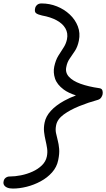

<svg xmlns="http://www.w3.org/2000/svg" viewBox="-76 -833 617 1115"><path d="M-1 262Q-21 262 -34 256.5Q-47 251 -52.5 241.5Q-58 232 -55 220Q-53 207 -43 199.5Q-33 192 -21 192Q11 192 46 185Q81 178 113 163.5Q145 149 167.5 127Q190 105 196 76Q201 52 197.5 28.5Q194 5 188.5 -18Q183 -41 180 -66.5Q177 -92 183 -121Q190 -157 219 -189Q248 -221 297 -248Q328 -265 365 -279Q321 -293 294 -313Q255 -342 243.5 -377Q232 -412 239 -446Q247 -483 262 -508Q277 -533 292 -555Q307 -577 313 -605Q320 -640 304 -668Q288 -696 253 -715Q218 -734 168 -743Q145 -748 134 -756Q123 -764 128 -785Q130 -796 139.5 -804.5Q149 -813 165 -813Q212 -813 254.5 -796Q297 -779 329 -749Q361 -719 376 -680Q391 -641 382 -597Q375 -562 359.5 -538Q344 -514 329 -493Q314 -472 309 -444Q302 -412 324 -387.5Q346 -363 391.5 -346.5Q437 -330 500 -321Q515 -319 518.5 -308.5Q522 -298 520 -286Q518 -276 511.5 -266.5Q505 -257 492 -253Q437 -238 384 -216.5Q331 -195 294 -168Q257 -141 250 -106Q245 -82 249 -61.5Q253 -41 259 -19Q265 3 267.5 31Q270 59 262 97Q254 137 226.5 168Q199 199 160 220Q121 241 79 251.5Q37 262 -1 262Z"/></svg>

Font: Shantell Sans Light Light
Style: Italic
Weight: 300
Italic angle: -11°
Version: Version 1.008;[ac192a2d6]